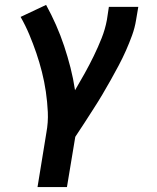

<svg xmlns="http://www.w3.org/2000/svg" viewBox="-20 -558 640 783"><path d="M133 205 169 -16Q177 -59 175 -101Q173 -143 167 -184Q161 -225 151 -264.5Q141 -304 128 -342Q115 -380 99.5 -417Q84 -454 64 -489L168 -538Q190 -498 208.5 -456Q227 -414 241.5 -370.5Q256 -327 267.5 -282Q279 -237 286 -190Q306 -224 325.5 -259Q345 -294 362.5 -330Q380 -366 394.5 -402.5Q409 -439 416 -477L424 -530H544L535 -477Q530 -445 518.5 -413.5Q507 -382 493.5 -351.5Q480 -321 464 -291Q448 -261 431.5 -231.5Q415 -202 397.5 -172.5Q380 -143 361.5 -114.5Q343 -86 324.5 -57Q306 -28 287 0L253 205Z"/></svg>

Font: Iosevka Curly Slab Extended
Style: Bold Italic
Weight: 700
Width: 7
Italic angle: -9°
Monospace: yes
Designer: Belleve Invis
Foundry: Belleve Invis
Version: Version 11.0.0; ttfautohint (v1.8.3)